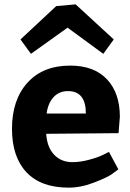

<svg xmlns="http://www.w3.org/2000/svg" viewBox="-20 -851 597 881"><path d="M524 -240 192 -237Q196 -175 228.5 -141Q261 -107 312 -107Q349 -107 391 -118.5Q433 -130 456 -142L480 -154L523 -74Q512 -65 492 -51Q472 -37 412 -13.5Q352 10 295 10Q168 10 101.5 -60.5Q35 -131 35 -260Q35 -393 106 -471.5Q177 -550 302 -550Q412 -550 471 -487Q530 -424 530 -315ZM292 -433Q251 -433 225.5 -405Q200 -377 194 -330H374Q374 -433 292 -433ZM290 -724 122 -604 74 -670 238 -823 327 -831 502 -670 454 -604Z"/></svg>

Font: BitterBold
Style: Bold
Weight: 700
Designer: Sol Matas
Foundry: Sol Matas
Version: Version 001.001